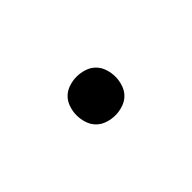

<svg xmlns="http://www.w3.org/2000/svg" viewBox="-1 -641 602 602"><g transform="rotate(45 300.0 -340.0)"><path d="M300 -254Q283 -254 266 -259.5Q249 -265 237 -277Q225 -289 219.5 -306Q214 -323 214 -340Q214 -357 219.5 -374Q225 -391 237 -403Q249 -415 266 -420.5Q283 -426 300 -426Q317 -426 334 -420.5Q351 -415 363 -403Q375 -391 380.5 -374Q386 -357 386 -340Q386 -323 380.5 -306Q375 -289 363 -277Q351 -265 334 -259.5Q317 -254 300 -254Z"/></g></svg>

Font: Iosevka Medium Extended
Style: Regular
Weight: 500
Width: 7
Monospace: yes
Designer: Belleve Invis
Foundry: Belleve Invis
Version: Version 32.5.0; ttfautohint (v1.8.4)